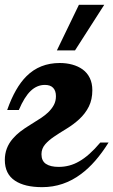

<svg xmlns="http://www.w3.org/2000/svg" viewBox="-41 -770 470 796"><path d="M286.1 -750H391.1L270 -561H194.8ZM21 -21Q-21 -48.8 -21 -106.9Q-21 -157.2 12.2 -195.3Q25.4 -210.9 43.2 -224.6Q61 -238.3 85 -252.9Q115.2 -271.5 130.1 -281.5Q145 -291.5 158.2 -303.7Q173.8 -318.8 182.4 -335Q190.9 -351.1 190.9 -371.1Q190.9 -393.6 179.4 -405.8Q168 -418 145 -418Q112.3 -418 86.2 -393.1Q60.1 -368.2 37.1 -314H-11.2Q21.5 -407.2 68.8 -454.1Q123.5 -508.8 207 -508.8Q234.4 -508.8 258.5 -502.2Q282.7 -495.6 301.3 -482.4Q320.8 -468.3 331.3 -446.5Q341.8 -424.8 341.8 -396Q341.8 -357.4 327.4 -328.4Q313 -299.3 287.1 -275.4Q264.2 -254.4 236.3 -237.3Q202.6 -216.8 181.6 -202.4Q160.6 -188 146.5 -171.9Q130.9 -153.8 130.9 -130.9Q130.9 -103 149.4 -90.6Q168 -78.1 202.1 -78.1Q248 -78.1 286.6 -100.6Q328.6 -124 375 -179.2H409.2Q355.5 -93.3 295.4 -48.8Q222.7 5.9 133.8 5.9Q61 5.9 21 -21Z"/></svg>

Font: Pattaya
Style: Regular
Weight: 400
Designer: Pablo Impallari / Thai characters Designed by Thanarat Vachiruckul and Suppakit Chalermlarp
Foundry: Pablo Impallari
Version: Version 2.001